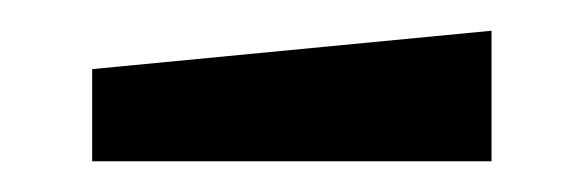

<svg xmlns="http://www.w3.org/2000/svg" viewBox="-20 -745 380 125"><path d="M40 -640V-700L300 -725V-640Z"/></svg>

Font: Tektur SemiCondensed
Style: Regular
Weight: 400
Width: 4
Designer: Adam Jagosz
Foundry: Adam Jagosz
Version: Version 1.005;gftools[0.9.30]